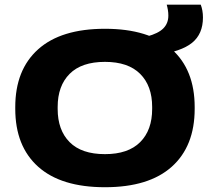

<svg xmlns="http://www.w3.org/2000/svg" viewBox="-20 -783 901 824"><path d="M430.5 20.5Q242 20.5 143.8 -67.5Q45.5 -155.5 45.5 -316V-323.5Q45.5 -483.5 143.8 -571.5Q242 -659.5 430.5 -659.5Q619 -659.5 717.2 -571.5Q815.5 -483.5 815.5 -323.5V-316Q815.5 -155.5 717.2 -67.5Q619 20.5 430.5 20.5ZM430.5 -121.5Q530 -121.5 581.5 -173Q633 -224.5 633 -315.5V-324Q633 -414.5 581.5 -466Q530 -517.5 430.5 -517.5Q330 -517.5 278.8 -466Q227.5 -414.5 227.5 -324V-315.5Q227.5 -224.5 278.8 -173Q330 -121.5 430.5 -121.5ZM653.5 -547 611 -626.5Q659.5 -639.5 681 -661.2Q702.5 -683 702.5 -716Q702.5 -728.5 700.5 -740.5Q698.5 -752.5 695.5 -763H841.5Q846 -751.5 848.5 -737.5Q851 -723.5 851 -708Q851 -637 804.2 -599.2Q757.5 -561.5 653.5 -547Z"/></svg>

Font: Anek Latin Expanded
Style: Bold
Weight: 700
Width: 7
Designer: Yesha Goshar
Foundry: Ek Type
Version: Version 1.003